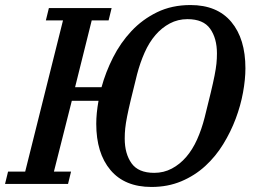

<svg xmlns="http://www.w3.org/2000/svg" viewBox="-46 -730 1010 762"><path d="M555 12Q449 12 392.5 -55Q336 -122 336 -239Q336 -280 345 -330H239L168 -49H236L224 0H-26L-14 -49H54L204 -649H136L148 -698H397L385 -649H318L252 -384H357Q373 -443 402.5 -501.5Q432 -560 475.5 -606.5Q519 -653 577.5 -681.5Q636 -710 710 -710Q816 -710 872 -643Q928 -576 928 -459Q928 -415 918.5 -363Q909 -311 889.5 -259Q870 -207 840 -158Q810 -109 768.5 -71Q727 -33 673.5 -10.5Q620 12 555 12ZM566 -44Q604 -44 636 -61Q668 -78 693 -107Q718 -136 736 -176Q754 -216 766 -263Q781 -323 790.5 -362.5Q800 -402 805.5 -430Q811 -458 813 -477.5Q815 -497 815 -518Q815 -578 788 -616Q761 -654 698 -654Q660 -654 628 -637Q596 -620 571 -591Q546 -562 528 -521.5Q510 -481 498 -435Q483 -375 473.5 -335.5Q464 -296 458.5 -268Q453 -240 451 -220.5Q449 -201 449 -180Q449 -120 476 -82Q503 -44 566 -44Z"/></svg>

Font: IBM Plex Serif Medium
Style: Italic
Weight: 500
Italic angle: -14°
Designer: Mike Abbink, Paul van der Laan, Pieter van Rosmalen
Foundry: Bold Monday
Version: Version 2.5